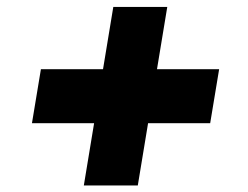

<svg xmlns="http://www.w3.org/2000/svg" viewBox="-20 -579 731 566"><path d="M227.1 -32.2 314 -558.6H473.1L386.2 -32.2ZM74.2 -215.8 100.6 -375H626L599.6 -215.8Z"/></svg>

Font: Inter 16pt Black
Style: Italic
Weight: 900
Italic angle: -9.3988°
Version: Version 4.001;git-66647c0bb